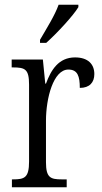

<svg xmlns="http://www.w3.org/2000/svg" viewBox="-20 -786 428 806"><path d="M148 -619V-606H174C221 -648 288 -721 309 -756V-766H226C210 -721 177 -669 148 -619ZM30 0H260V-33H239C192 -33 173 -40 173 -105V-279C173 -374 204 -494 267 -494C306 -494 315 -466 315 -417C356 -417 376 -440 376 -475C376 -517 349 -545 295 -545C226 -545 194 -492 173 -435H170L160 -536H29V-503H34C85 -503 102 -496 102 -431V-108C102 -40 83 -33 35 -33H30Z"/></svg>

Font: Noto Serif Armenian Condensed Light
Style: Regular
Weight: 300
Width: 3
Designer: Monotype Design Team
Foundry: Monotype Imaging Inc.
Version: Version 2.008